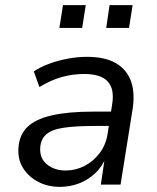

<svg xmlns="http://www.w3.org/2000/svg" viewBox="-20 -721 615 750"><path d="M214 9Q167 9 129.5 -10.5Q92 -30 70.5 -64Q49 -98 52 -142Q55 -194 87 -225Q119 -256 183 -270.5Q247 -285 344 -285H426L417 -229H351Q275 -229 228.5 -222Q182 -215 160.5 -196Q139 -177 137 -143Q135 -101 164.5 -78Q194 -55 236 -55Q275 -55 309.5 -72.5Q344 -90 368.5 -122Q393 -154 400 -196L418 -313Q428 -373 401 -402.5Q374 -432 309 -432Q264 -432 221 -420Q178 -408 134 -381L112 -442Q139 -460 173.5 -472.5Q208 -485 245.5 -492Q283 -499 320 -499Q389 -499 431.5 -475Q474 -451 491 -405.5Q508 -360 498 -295L451 0H374L390 -109H395Q380 -71 352 -44.5Q324 -18 288.5 -4.5Q253 9 214 9ZM395 -612 408 -701H498L484 -612ZM212 -612 226 -701H315L301 -612Z"/></svg>

Font: Nunito Sans 10pt
Style: Italic
Weight: 400
Italic angle: -9°
Designer: Vernon Adams
Foundry: Vernon Adams
Version: Version 3.101;gftools[0.9.27]